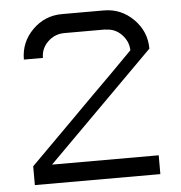

<svg xmlns="http://www.w3.org/2000/svg" viewBox="-50 -714 717 762"><g transform="rotate(-5 309.0 -333.5)"><path d="M133.3 -75H558.3V0H58.3V-75Q157.5 -175 225 -241.7Q324.2 -341.7 391.7 -408.3L482.5 -500Q481.7 -535.8 455.4 -562.9Q429.2 -590 391.7 -590V-590.8H225Q188.3 -590 161.2 -563.8Q134.2 -537.5 134.2 -500H58.3Q58.3 -569.2 107.1 -617.9Q155.8 -666.7 225 -666.7H391.7Q460 -666.7 509.2 -617.5Q558.3 -568.3 558.3 -500Z"/></g></svg>

Font: 0xA000-Squarish
Style: Squareish
Weight: 400
Version: Version 0.1